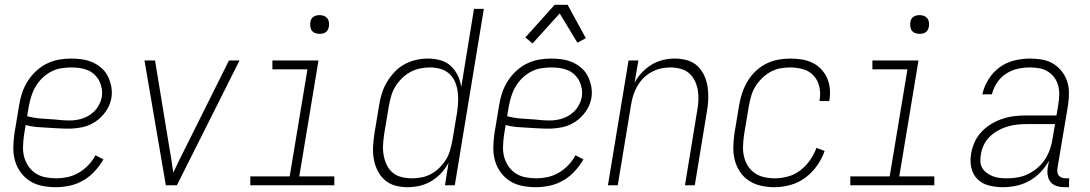

<svg xmlns="http://www.w3.org/2000/svg" viewBox="-20 -772 4540 800"><path d="M213 8Q184 8 156 2.5Q128 -3 105 -17.5Q82 -32 66 -54Q50 -76 42.5 -102.5Q35 -129 35.5 -157.5Q36 -186 40 -215L60 -335Q64 -361 72.5 -386Q81 -411 95.5 -434Q110 -457 130.5 -476Q151 -495 175.5 -507Q200 -519 225.5 -523.5Q251 -528 277 -528Q300 -528 323.5 -524.5Q347 -521 367.5 -511.5Q388 -502 404.5 -487Q421 -472 430.5 -452Q440 -432 444 -409Q448 -386 444 -363Q439 -334 421 -308Q403 -282 377.5 -265Q352 -248 323 -242Q294 -236 265 -236Q242 -236 219.5 -237.5Q197 -239 175 -240Q153 -241 130.5 -243Q108 -245 87 -251L80 -209Q77 -186 76 -163Q75 -140 80.5 -119Q86 -98 98 -80Q110 -62 128 -50Q146 -38 168.5 -33.5Q191 -29 214 -29Q237 -29 261 -34Q285 -39 307.5 -52Q330 -65 348 -84Q366 -103 378 -125L411 -108Q396 -82 375 -59Q354 -36 327.5 -20.5Q301 -5 271 1.5Q241 8 213 8ZM270 -270Q292 -270 314 -275.5Q336 -281 355.5 -294Q375 -307 387.5 -326.5Q400 -346 404 -368Q407 -386 404 -403Q401 -420 393.5 -435Q386 -450 373.5 -461.5Q361 -473 345.5 -479.5Q330 -486 312.5 -488.5Q295 -491 277 -491Q256 -491 234.5 -487.5Q213 -484 193 -473.5Q173 -463 156.5 -447Q140 -431 128.5 -411.5Q117 -392 110.5 -371Q104 -350 100 -329L93 -288Q113 -282 136 -279.5Q159 -277 181 -276Q203 -275 225 -272.5Q247 -270 270 -270Z M671 0 582 -520H626L683 -173Q688 -143 693 -113Q698 -83 702 -53Q716 -83 731 -113Q746 -143 761 -173L934 -520H978L717 0Z M1023 0V-37H1187L1261 -483H1115V-520H1307L1227 -37H1373V0ZM1312 -631Q1302 -631 1293.5 -634Q1285 -637 1279.5 -644Q1274 -651 1273 -660.5Q1272 -670 1273 -680Q1274 -686 1277 -692Q1280 -698 1286 -702Q1292 -706 1298.5 -707.5Q1305 -709 1311 -709Q1321 -709 1329.5 -706Q1338 -703 1343.5 -696Q1349 -689 1350.5 -679.5Q1352 -670 1350 -660Q1349 -654 1346 -648Q1343 -642 1337.5 -638Q1332 -634 1325 -632.5Q1318 -631 1312 -631Z M1678 8Q1651 8 1626 1Q1601 -6 1582.5 -22.5Q1564 -39 1553 -61.5Q1542 -84 1537.5 -109.5Q1533 -135 1534.5 -162Q1536 -189 1540 -215L1560 -335Q1564 -360 1571.5 -384Q1579 -408 1592.5 -430.5Q1606 -453 1624.5 -472.5Q1643 -492 1666 -504.5Q1689 -517 1714 -522.5Q1739 -528 1763 -528Q1790 -528 1815 -521Q1840 -514 1858 -497.5Q1876 -481 1887 -458Q1898 -435 1902 -410L1955 -735H1996L1875 0H1834L1849 -94Q1837 -71 1818.5 -51Q1800 -31 1776.5 -17Q1753 -3 1727.5 2.5Q1702 8 1678 8ZM1697 -29Q1717 -29 1737.5 -33Q1758 -37 1777 -47.5Q1796 -58 1811.5 -73.5Q1827 -89 1838.5 -107.5Q1850 -126 1855.5 -146.5Q1861 -167 1865 -187L1885 -307Q1888 -329 1889 -351Q1890 -373 1886.5 -394Q1883 -415 1874.5 -434Q1866 -453 1850 -466.5Q1834 -480 1813.5 -485.5Q1793 -491 1770 -491Q1750 -491 1729 -486.5Q1708 -482 1689 -471.5Q1670 -461 1654 -445Q1638 -429 1626.5 -410Q1615 -391 1609.5 -370.5Q1604 -350 1600 -329L1580 -209Q1577 -187 1576 -165.5Q1575 -144 1579 -123Q1583 -102 1592 -83.5Q1601 -65 1617 -52Q1633 -39 1654 -34Q1675 -29 1697 -29Z M2213 8Q2184 8 2156 2.5Q2128 -3 2105 -17.5Q2082 -32 2066 -54Q2050 -76 2042.5 -102.5Q2035 -129 2035.5 -157.5Q2036 -186 2040 -215L2060 -335Q2064 -361 2072.5 -386Q2081 -411 2095.5 -434Q2110 -457 2130.5 -476Q2151 -495 2175.5 -507Q2200 -519 2225.5 -523.5Q2251 -528 2277 -528Q2300 -528 2323.5 -524.5Q2347 -521 2367.5 -511.5Q2388 -502 2404.5 -487Q2421 -472 2430.5 -452Q2440 -432 2444 -409Q2448 -386 2444 -363Q2439 -334 2421 -308Q2403 -282 2377.5 -265Q2352 -248 2323 -242Q2294 -236 2265 -236Q2242 -236 2219.5 -237.5Q2197 -239 2175 -240Q2153 -241 2130.5 -243Q2108 -245 2087 -251L2080 -209Q2077 -186 2076 -163Q2075 -140 2080.5 -119Q2086 -98 2098 -80Q2110 -62 2128 -50Q2146 -38 2168.5 -33.5Q2191 -29 2214 -29Q2237 -29 2261 -34Q2285 -39 2307.5 -52Q2330 -65 2348 -84Q2366 -103 2378 -125L2411 -108Q2396 -82 2375 -59Q2354 -36 2327.5 -20.5Q2301 -5 2271 1.5Q2241 8 2213 8ZM2270 -270Q2292 -270 2314 -275.5Q2336 -281 2355.5 -294Q2375 -307 2387.5 -326.5Q2400 -346 2404 -368Q2407 -386 2404 -403Q2401 -420 2393.5 -435Q2386 -450 2373.5 -461.5Q2361 -473 2345.5 -479.5Q2330 -486 2312.5 -488.5Q2295 -491 2277 -491Q2256 -491 2234.5 -487.5Q2213 -484 2193 -473.5Q2173 -463 2156.5 -447Q2140 -431 2128.5 -411.5Q2117 -392 2110.5 -371Q2104 -350 2100 -329L2093 -288Q2113 -282 2136 -279.5Q2159 -277 2181 -276Q2203 -275 2225 -272.5Q2247 -270 2270 -270ZM2199 -591 2169 -616 2291 -752H2345L2421 -613L2386 -594L2312 -716Z M2513 0 2599 -520H2640L2624 -427Q2636 -450 2654.5 -469.5Q2673 -489 2695 -502.5Q2717 -516 2742 -522Q2767 -528 2792 -528Q2818 -528 2843 -521Q2868 -514 2886 -497Q2904 -480 2914.5 -457Q2925 -434 2928.5 -409Q2932 -384 2931 -357.5Q2930 -331 2925 -305L2875 0H2834L2885 -311Q2889 -332 2890 -354Q2891 -376 2887.5 -396.5Q2884 -417 2875 -435.5Q2866 -454 2851 -467Q2836 -480 2815.5 -485.5Q2795 -491 2773 -491Q2753 -491 2733 -486.5Q2713 -482 2694 -471.5Q2675 -461 2660 -445.5Q2645 -430 2634.5 -411.5Q2624 -393 2618 -373Q2612 -353 2609 -333L2554 0Z M3207 8Q3179 8 3151.5 2Q3124 -4 3101.5 -18.5Q3079 -33 3064 -55Q3049 -77 3042 -103.5Q3035 -130 3035.5 -158.5Q3036 -187 3040 -215L3060 -335Q3064 -360 3072.5 -385Q3081 -410 3094.5 -433Q3108 -456 3128 -475Q3148 -494 3171.5 -506Q3195 -518 3221 -523Q3247 -528 3271 -528Q3296 -528 3319.5 -524.5Q3343 -521 3364 -511Q3385 -501 3400.5 -485Q3416 -469 3425.5 -448.5Q3435 -428 3437.5 -404Q3440 -380 3436 -356L3435 -351H3395V-355Q3400 -383 3394 -410Q3388 -437 3370.5 -456.5Q3353 -476 3326.5 -483.5Q3300 -491 3272 -491Q3251 -491 3230 -487Q3209 -483 3189.5 -472Q3170 -461 3154 -445Q3138 -429 3126.5 -410Q3115 -391 3109.5 -370.5Q3104 -350 3100 -329L3080 -209Q3077 -187 3076 -164Q3075 -141 3080 -120Q3085 -99 3096 -81Q3107 -63 3124.5 -51Q3142 -39 3163.5 -34Q3185 -29 3208 -29Q3235 -29 3263 -36.5Q3291 -44 3314.5 -62Q3338 -80 3355 -104.5Q3372 -129 3382 -156L3416 -143Q3405 -111 3384.5 -82Q3364 -53 3336 -32Q3308 -11 3274 -1.5Q3240 8 3207 8Z M3523 0V-37H3687L3761 -483H3615V-520H3807L3727 -37H3873V0ZM3812 -631Q3802 -631 3793.5 -634Q3785 -637 3779.5 -644Q3774 -651 3773 -660.5Q3772 -670 3773 -680Q3774 -686 3777 -692Q3780 -698 3786 -702Q3792 -706 3798.5 -707.5Q3805 -709 3811 -709Q3821 -709 3829.5 -706Q3838 -703 3843.5 -696Q3849 -689 3850.5 -679.5Q3852 -670 3850 -660Q3849 -654 3846 -648Q3843 -642 3837.5 -638Q3832 -634 3825 -632.5Q3818 -631 3812 -631Z M4158 8Q4129 8 4101 1Q4073 -6 4053.5 -25Q4034 -44 4027.5 -72Q4021 -100 4026 -130Q4030 -155 4040.5 -179Q4051 -203 4070 -223Q4089 -243 4112 -256.5Q4135 -270 4160 -278Q4185 -286 4210 -288.5Q4235 -291 4260 -291H4382L4390 -339Q4393 -359 4393.5 -378.5Q4394 -398 4389 -416Q4384 -434 4373 -449Q4362 -464 4346 -474Q4330 -484 4311 -487.5Q4292 -491 4272 -491Q4247 -491 4221 -485.5Q4195 -480 4172 -465Q4149 -450 4134 -427Q4119 -404 4113 -379H4073Q4080 -411 4098.5 -441Q4117 -471 4145 -491.5Q4173 -512 4206.5 -520Q4240 -528 4272 -528Q4298 -528 4323 -523.5Q4348 -519 4368.5 -506.5Q4389 -494 4404 -475Q4419 -456 4426.5 -433Q4434 -410 4434 -384.5Q4434 -359 4430 -333L4386 -71Q4385 -62 4386 -54Q4387 -46 4392 -40Q4397 -34 4405.5 -31.5Q4414 -29 4422 -29H4435L4434 8H4415Q4399 8 4384 3.5Q4369 -1 4359 -12Q4349 -23 4346 -39Q4343 -55 4345 -71L4351 -103Q4337 -77 4316 -55Q4295 -33 4269 -18.5Q4243 -4 4214.5 2Q4186 8 4158 8ZM4177 -29Q4199 -29 4221.5 -33Q4244 -37 4265 -47.5Q4286 -58 4304.5 -74Q4323 -90 4335.5 -110Q4348 -130 4355.5 -152Q4363 -174 4366 -196L4376 -255H4260Q4240 -255 4219.5 -253Q4199 -251 4178.5 -245Q4158 -239 4139 -228.5Q4120 -218 4104.5 -203Q4089 -188 4079.5 -168.5Q4070 -149 4067 -128Q4064 -113 4065 -98Q4066 -83 4073.5 -71Q4081 -59 4093 -50.5Q4105 -42 4118.5 -37Q4132 -32 4147 -30.5Q4162 -29 4177 -29Z"/></svg>

Font: Iosevka SS18 Extralight
Style: Italic
Weight: 200
Italic angle: -9°
Monospace: yes
Designer: Belleve Invis
Foundry: Belleve Invis
Version: Version 25.1.1; ttfautohint (v1.8.4)